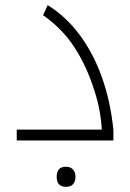

<svg xmlns="http://www.w3.org/2000/svg" viewBox="-20 -545 505 745"><path d="M45 -42H375Q373 -79 366 -116.5Q359 -154 347 -191Q318 -285 270 -359.5Q222 -434 147 -486L165 -525Q235 -482 288.5 -410.5Q342 -339 375.5 -245Q409 -151 420 -41V0H45ZM236 180Q200 180 200 141Q200 102 236 102Q254 102 263.5 113Q273 124 273 141Q273 158 264 169Q255 180 236 180Z"/></svg>

Font: Noto Kufi Arabic ExtraLight
Style: Regular
Weight: 200
Designer: Monotype Design Team, David Williams, Khaled Hosny
Foundry: Google LLC
Version: Version 2.109; ttfautohint (v1.8.4.7-5d5b)